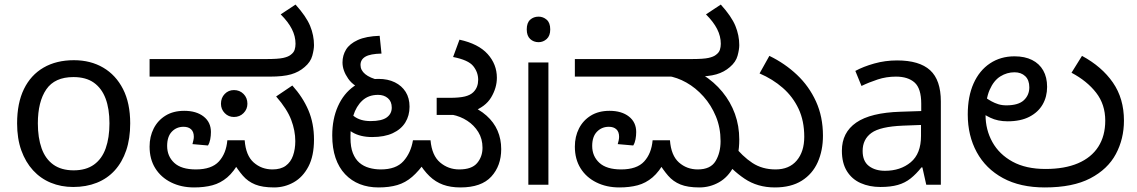

<svg xmlns="http://www.w3.org/2000/svg" viewBox="-20 -810 4986 842"><path d="M551 -269Q551 -202 533.5 -150.5Q516 -99 483.5 -63Q451 -27 404.5 -8.5Q358 10 301 10Q248 10 203 -8.5Q158 -27 125 -63Q92 -99 73.5 -150.5Q55 -202 55 -269Q55 -358 85 -419.5Q115 -481 171 -513.5Q227 -546 304 -546Q377 -546 432.5 -513.5Q488 -481 519.5 -419.5Q551 -358 551 -269ZM146 -269Q146 -206 162.5 -159.5Q179 -113 214 -88Q249 -63 303 -63Q357 -63 392 -88Q427 -113 443.5 -159.5Q460 -206 460 -269Q460 -333 443 -378Q426 -423 391.5 -447.5Q357 -472 302 -472Q220 -472 183 -418Q146 -364 146 -269Z M831 12Q775 12 730.5 -10Q686 -32 661 -72Q636 -112 636 -167Q636 -211 654 -246.5Q672 -282 706 -303Q740 -324 788 -324Q841 -324 873 -299Q905 -274 905 -231Q905 -215 902 -199Q899 -183 892 -172L824 -178Q826 -186 828 -194.5Q830 -203 830 -210Q830 -232 818 -243Q806 -254 785 -254Q754 -254 733.5 -232.5Q713 -211 713 -170Q713 -125 744 -96Q775 -67 839 -67Q908 -67 940 -102Q972 -137 977 -195H1053Q1058 -128 1092.5 -97.5Q1127 -67 1175 -67Q1211 -67 1233 -83Q1255 -99 1265 -127.5Q1275 -156 1275 -191Q1275 -237 1257 -284.5Q1239 -332 1191 -387L1262 -435Q1308 -384 1332.5 -326.5Q1357 -269 1357 -198Q1357 -126 1332.5 -79.5Q1308 -33 1268 -10.5Q1228 12 1182 12Q1131 12 1099 -1Q1067 -14 1045 -39.5Q1023 -65 1001 -101L1032 -105Q1006 -57 976.5 -32Q947 -7 911.5 2.5Q876 12 831 12ZM1006 -297Q982 -297 965.5 -314Q949 -331 949 -355Q949 -381 965.5 -398Q982 -415 1006 -415Q1031 -415 1048 -398Q1065 -381 1065 -355Q1065 -331 1048 -314Q1031 -297 1006 -297ZM636 -474V-551H1146Q1200 -551 1222 -556Q1244 -561 1254 -569Q1268 -579 1272 -591.5Q1276 -604 1276 -618Q1276 -651 1260 -682.5Q1244 -714 1211 -747L1276 -790Q1323 -738 1340 -696.5Q1357 -655 1357 -612Q1357 -593 1349.5 -565.5Q1342 -538 1316 -516Q1291 -494 1256.5 -484Q1222 -474 1164 -474Z M1640 12Q1595 12 1558 -2.5Q1521 -17 1493.5 -46Q1466 -75 1451.5 -117.5Q1437 -160 1437 -216Q1437 -288 1462 -344Q1487 -400 1532.5 -432Q1578 -464 1640 -464Q1681 -464 1711.5 -449Q1742 -434 1759 -407Q1776 -380 1776 -342Q1776 -303 1757.5 -273Q1739 -243 1702.5 -226Q1666 -209 1612 -209Q1560 -209 1525 -230Q1490 -251 1471 -274L1491 -340Q1504 -322 1532 -300.5Q1560 -279 1605 -279Q1654 -279 1676 -295Q1698 -311 1698 -338Q1698 -365 1681 -379.5Q1664 -394 1638 -394Q1596 -394 1569 -369Q1542 -344 1529.5 -303Q1517 -262 1517 -215V-205Q1517 -165 1527.5 -138.5Q1538 -112 1556 -96.5Q1574 -81 1598.5 -74Q1623 -67 1650 -67Q1717 -67 1749.5 -103.5Q1782 -140 1791 -195H1868Q1874 -128 1910 -97.5Q1946 -67 1994 -67Q2049 -67 2072.5 -95Q2096 -123 2096 -162Q2096 -201 2077.5 -231Q2059 -261 2029 -280.5Q1999 -300 1963 -307L2031 -352Q2081 -332 2113.5 -303Q2146 -274 2162 -237Q2178 -200 2178 -156Q2178 -83 2134.5 -35.5Q2091 12 1999 12Q1956 12 1923 0Q1890 -12 1863.5 -37.5Q1837 -63 1814 -102L1847 -103Q1817 -60 1787.5 -34.5Q1758 -9 1722.5 1.5Q1687 12 1640 12ZM1586 -412Q1532 -429 1507 -465Q1482 -501 1482 -536Q1482 -567 1497.5 -592.5Q1513 -618 1549 -634.5Q1585 -651 1645 -653L1653 -575Q1604 -574 1582.5 -561.5Q1561 -549 1561 -525Q1561 -502 1581.5 -485Q1602 -468 1643 -458ZM1895 -306V-381H1952Q1995 -381 2019 -387Q2043 -393 2056 -406Q2067 -417 2072 -430.5Q2077 -444 2077 -460Q2077 -493 2055.5 -520Q2034 -547 1967 -560L1995 -636Q2078 -618 2118.5 -573Q2159 -528 2159 -469Q2159 -425 2134 -383Q2109 -341 2050 -320Q2037 -316 2027 -312.5Q2017 -309 2005.5 -307.5Q1994 -306 1974 -306Z M2385 -536V0H2297V-536ZM2342 -737Q2362 -737 2377.5 -723.5Q2393 -710 2393 -681Q2393 -653 2377.5 -639Q2362 -625 2342 -625Q2320 -625 2305 -639Q2290 -653 2290 -681Q2290 -710 2305 -723.5Q2320 -737 2342 -737Z M2696 12Q2640 12 2595.5 -10Q2551 -32 2526 -72Q2501 -112 2501 -167Q2501 -211 2519 -246.5Q2537 -282 2571 -303Q2605 -324 2653 -324Q2706 -324 2738 -299Q2770 -274 2770 -231Q2770 -215 2767 -199Q2764 -183 2757 -172L2689 -178Q2691 -184 2693 -193.5Q2695 -203 2695 -210Q2695 -232 2683 -243Q2671 -254 2650 -254Q2619 -254 2598 -232.5Q2577 -211 2577 -170Q2577 -125 2608.5 -96Q2640 -67 2704 -67Q2773 -67 2805 -102Q2837 -137 2842 -195H2918Q2923 -128 2957.5 -97.5Q2992 -67 3040 -67Q3096 -67 3118 -103.5Q3140 -140 3140 -191Q3140 -250 3119.5 -299.5Q3099 -349 3065 -387Q3031 -425 2990 -448Q2949 -471 2908 -477L3061 -483Q3112 -451 3148 -407Q3184 -363 3203 -310.5Q3222 -258 3222 -198Q3222 -126 3197.5 -79.5Q3173 -33 3133 -10.5Q3093 12 3047 12Q2996 12 2964 -1Q2932 -14 2910 -39.5Q2888 -65 2866 -101L2897 -105Q2871 -57 2841.5 -32Q2812 -7 2776.5 2.5Q2741 12 2696 12ZM2501 -474V-551H3011Q3065 -551 3087 -556Q3109 -561 3119 -569Q3133 -579 3137 -591.5Q3141 -604 3141 -618Q3141 -651 3125 -682.5Q3109 -714 3076 -747L3141 -790Q3188 -738 3205 -696.5Q3222 -655 3222 -612Q3222 -593 3214.5 -565.5Q3207 -538 3181 -516Q3156 -494 3121.5 -484Q3087 -474 3029 -474ZM3378 12Q3302 12 3245 -26.5Q3188 -65 3143 -123L3194 -177Q3236 -124 3279.5 -95.5Q3323 -67 3381 -67Q3441 -67 3474 -106Q3507 -145 3507 -210Q3507 -280 3482 -333Q3457 -386 3413 -424.5Q3369 -463 3311 -488L3354 -565Q3422 -532 3475 -482Q3528 -432 3558.5 -365Q3589 -298 3589 -215Q3589 -150 3566 -98.5Q3543 -47 3496 -17.5Q3449 12 3378 12Z M3914 -545Q4012 -545 4059 -502Q4106 -459 4106 -365V0H4042L4025 -76H4021Q3998 -47 3973.5 -27.5Q3949 -8 3917.5 1Q3886 10 3841 10Q3793 10 3754.5 -7Q3716 -24 3694 -59.5Q3672 -95 3672 -149Q3672 -229 3735 -272.5Q3798 -316 3929 -320L4020 -323V-355Q4020 -422 3991 -448Q3962 -474 3909 -474Q3867 -474 3829 -461.5Q3791 -449 3758 -433L3731 -499Q3766 -518 3814 -531.5Q3862 -545 3914 -545ZM3940 -259Q3840 -255 3801.5 -227Q3763 -199 3763 -148Q3763 -103 3790.5 -82Q3818 -61 3861 -61Q3929 -61 3974 -98.5Q4019 -136 4019 -214V-262Z M4562 12Q4454 12 4378.5 -29Q4303 -70 4263.5 -142.5Q4224 -215 4224 -308Q4224 -387 4249.5 -444Q4275 -501 4321.5 -532Q4368 -563 4429 -563Q4474 -563 4506 -547Q4538 -531 4555 -501Q4572 -471 4572 -429Q4572 -386 4552.5 -352Q4533 -318 4494.5 -298Q4456 -278 4399 -278Q4377 -278 4358 -282Q4339 -286 4323.5 -293.5Q4308 -301 4295 -309L4305 -380Q4315 -373 4328.5 -365.5Q4342 -358 4358 -353Q4374 -348 4393 -348Q4446 -348 4470 -370.5Q4494 -393 4494 -427Q4494 -459 4476 -476Q4458 -493 4429 -493Q4396 -493 4367 -475Q4338 -457 4320 -416Q4302 -375 4302 -306Q4302 -241 4332 -187Q4362 -133 4420.5 -101Q4479 -69 4565 -69Q4649 -69 4707.5 -94Q4766 -119 4796.5 -166.5Q4827 -214 4827 -281Q4827 -352 4787 -403.5Q4747 -455 4679 -491L4725 -565Q4812 -518 4860.5 -448Q4909 -378 4909 -281Q4909 -201 4873.5 -134.5Q4838 -68 4761.5 -28Q4685 12 4562 12Z"/></svg>

Font: lkannada85
Style: Book
Weight: 400
Designer: Jelle Bosma - Monotype Design Team
Foundry: Monotype Imaging Inc.
Version: Version 2.003